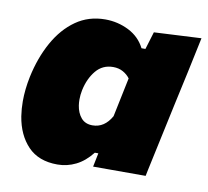

<svg xmlns="http://www.w3.org/2000/svg" viewBox="-65 -587 730 673"><g transform="rotate(10 300.5 -251.0)"><path d="M305 0Q306.5 -6 307.5 -12L315 -49H302.5Q276.5 -16 245.5 -0.8Q214.5 14.5 180 14.5Q113 14.5 75 -25.2Q37 -65 26.5 -130Q22.5 -156 22.5 -183Q22.5 -225 32 -271Q47 -341.5 77.8 -396.8Q108.5 -452 153.8 -483.8Q199 -515.5 258 -515.5Q302.5 -515.5 341.8 -495.8Q381 -476 400 -438H414L433 -500.5L601 -509Q587.5 -446 575 -386Q562 -325.5 548.5 -264.5L496.5 -22Q494 -11 492 0ZM277.5 -142Q320 -142 345 -186.5L374 -326Q364.5 -339 349.2 -347.5Q334 -356 314 -356Q276.5 -356 253 -327.8Q229.5 -299.5 220.5 -257Q217 -240 217 -223.5Q217 -213 218.5 -202.5Q222.5 -176 237 -159Q251.5 -142 277.5 -142Z"/></g></svg>

Font: Heraclito ExtraBold
Style: Italic
Weight: 800
Italic angle: -12°
Designer: Kostas Bartsokas (font) & Cristiano Sobral (main changes)
Foundry: Kostas Bartsokas (font) & Cristiano Sobral (main changes)
Version: Version 1.00;July 8, 2020;FontCreator 13.0.0.2655 64-bit